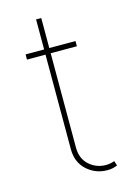

<svg xmlns="http://www.w3.org/2000/svg" viewBox="-107 -734 563 802"><g transform="rotate(-15 174.0 -333.0)"><path d="M266.6 -545.9V-523.4H50.8V-545.9ZM130.9 -675.8H153.3V-115.2Q153.3 -67.4 184.1 -40Q214.8 -12.7 255.9 -12.7Q266.1 -12.7 274.9 -14.4Q283.7 -16.1 293 -19.5L299.8 1Q289.1 5.4 278.8 7.6Q268.6 9.8 255.9 9.8Q205.6 9.8 168.2 -23.9Q130.9 -57.6 130.9 -115.2Z"/></g></svg>

Font: Inter Tight Thin
Style: Regular
Weight: 250
Designer: Rasmus Andersson
Foundry: rsms
Version: Version 3.004